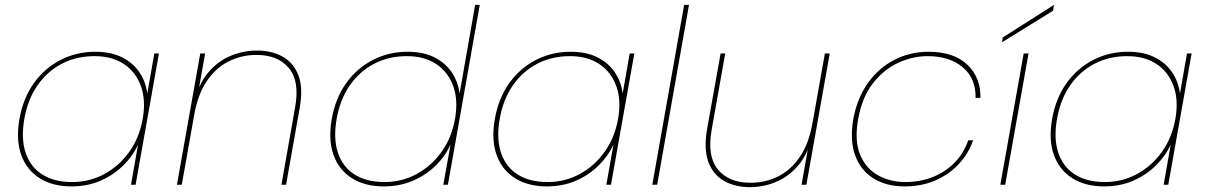

<svg xmlns="http://www.w3.org/2000/svg" viewBox="-20 -760 4960 790"><path d="M60 -270Q75 -356 119.5 -418Q164 -480 229.5 -513.5Q295 -547 372 -547Q437 -547 482.5 -524Q528 -501 554 -462Q580 -423 586 -375L615 -540H634L538 0H519L548 -165Q526 -117 486 -78Q446 -39 392.5 -16Q339 7 274 7Q197 7 143.5 -26.5Q90 -60 67.5 -122Q45 -184 60 -270ZM567 -270Q581 -348 559.5 -406.5Q538 -465 489 -497Q440 -529 369 -529Q295 -529 235 -498Q175 -467 134.5 -409Q94 -351 80 -270Q66 -190 85.5 -131.5Q105 -73 154 -42Q203 -11 277 -11Q348 -11 408.5 -43.5Q469 -76 511 -134Q553 -192 567 -270Z M708 0 804 -540H824L728 0ZM1138 0 1194 -317Q1214 -425 1169 -479.5Q1124 -534 1035 -534Q974 -534 921 -507.5Q868 -481 831 -426.5Q794 -372 779 -287L780 -340Q796 -412 834.5 -459Q873 -506 926 -529Q979 -552 1038 -552Q1097 -552 1142 -527.5Q1187 -503 1207.5 -451Q1228 -399 1213 -315L1157 0Z M1345 -270Q1360 -356 1404.5 -418Q1449 -480 1514.5 -513.5Q1580 -547 1657 -547Q1722 -547 1767.5 -524Q1813 -501 1839 -462Q1865 -423 1871 -375L1935 -740H1954L1823 0H1804L1834 -166Q1812 -117 1772 -78Q1732 -39 1678 -16Q1624 7 1559 7Q1482 7 1428.5 -26.5Q1375 -60 1352.5 -122Q1330 -184 1345 -270ZM1852 -270Q1866 -348 1844.5 -406.5Q1823 -465 1774 -497Q1725 -529 1654 -529Q1580 -529 1520 -498Q1460 -467 1419.5 -409Q1379 -351 1365 -270Q1351 -190 1370.5 -131.5Q1390 -73 1439 -42Q1488 -11 1562 -11Q1633 -11 1693.5 -43.5Q1754 -76 1796 -134Q1838 -192 1852 -270Z M2016 -270Q2031 -356 2075.5 -418Q2120 -480 2185.5 -513.5Q2251 -547 2328 -547Q2393 -547 2438.5 -524Q2484 -501 2510 -462Q2536 -423 2542 -375L2571 -540H2590L2494 0H2475L2504 -165Q2482 -117 2442 -78Q2402 -39 2348.5 -16Q2295 7 2230 7Q2153 7 2099.5 -26.5Q2046 -60 2023.5 -122Q2001 -184 2016 -270ZM2523 -270Q2537 -348 2515.5 -406.5Q2494 -465 2445 -497Q2396 -529 2325 -529Q2251 -529 2191 -498Q2131 -467 2090.5 -409Q2050 -351 2036 -270Q2022 -190 2041.5 -131.5Q2061 -73 2110 -42Q2159 -11 2233 -11Q2304 -11 2364.5 -43.5Q2425 -76 2467 -134Q2509 -192 2523 -270Z M2664 0 2795 -740H2815L2684 0Z M3394 -540 3298 0H3278L3374 -540ZM2964 -540 2908 -225Q2889 -117 2934 -62.5Q2979 -8 3068 -8Q3130 -8 3182.5 -34.5Q3235 -61 3272 -116Q3309 -171 3323 -255L3321 -202Q3306 -130 3267.5 -83Q3229 -36 3176.5 -13Q3124 10 3065 10Q3006 10 2961 -14.5Q2916 -39 2895.5 -91.5Q2875 -144 2889 -227L2945 -540Z M3491 -270Q3507 -357 3551.5 -419Q3596 -481 3660.5 -514Q3725 -547 3800 -547Q3905 -547 3960.5 -493.5Q4016 -440 4014 -357H3994Q3996 -437 3941.5 -483Q3887 -529 3797 -529Q3735 -529 3675.5 -501.5Q3616 -474 3571.5 -417Q3527 -360 3511 -270Q3495 -181 3519 -123.5Q3543 -66 3593 -38.5Q3643 -11 3705 -11Q3765 -11 3817.5 -31.5Q3870 -52 3908 -91Q3946 -130 3964 -183H3984Q3965 -128 3925 -85Q3885 -42 3828.5 -17.5Q3772 7 3702 7Q3627 7 3574 -26Q3521 -59 3498.5 -121Q3476 -183 3491 -270Z M4096 0 4192 -540H4212L4116 0ZM4106 -606 4317 -740 4313 -716 4103 -586Z M4309 -270Q4324 -356 4368.5 -418Q4413 -480 4478.5 -513.5Q4544 -547 4621 -547Q4686 -547 4731.5 -524Q4777 -501 4803 -462Q4829 -423 4835 -375L4864 -540H4883L4787 0H4768L4797 -165Q4775 -117 4735 -78Q4695 -39 4641.5 -16Q4588 7 4523 7Q4446 7 4392.5 -26.5Q4339 -60 4316.5 -122Q4294 -184 4309 -270ZM4816 -270Q4830 -348 4808.5 -406.5Q4787 -465 4738 -497Q4689 -529 4618 -529Q4544 -529 4484 -498Q4424 -467 4383.5 -409Q4343 -351 4329 -270Q4315 -190 4334.5 -131.5Q4354 -73 4403 -42Q4452 -11 4526 -11Q4597 -11 4657.5 -43.5Q4718 -76 4760 -134Q4802 -192 4816 -270Z"/></svg>

Font: Poppins Variable
Style: Italic
Weight: 100
Italic angle: -10°
Designer: Jonny Pinhorn
Foundry: Indian Type Foundry
Version: Version 6.000